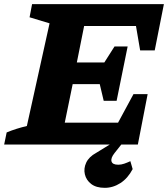

<svg xmlns="http://www.w3.org/2000/svg" viewBox="-39 -694 807 922"><path d="M-19 0 -7 -58Q17 -68 41 -75.5Q65 -83 90 -89L199 -582L103 -611L115 -674H748L704 -452H634L614 -569H365L330 -394H462L511 -471H574L521 -210H459L440 -290H310L272 -105H528L602 -242H670L623 0ZM464 208Q423 208 399 189.5Q375 171 368.5 143Q362 115 375 87Q388 59 423 40L532 -27H565L511 41Q492 65 496.5 81Q501 97 529 97Q543 97 557.5 92Q572 87 587 80L598 118Q575 162 539.5 185Q504 208 464 208Z"/></svg>

Font: Piazzolla Thin Black
Style: Italic
Weight: 900
Italic angle: -11.3°
Version: Version 2.005